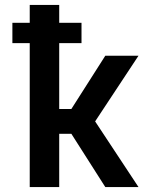

<svg xmlns="http://www.w3.org/2000/svg" viewBox="-20 -755 640 775"><path d="M100 0V-581H30V-663H100V-735H219V-663H309V-581H219V-315H268L405 -530H539L364 -265L539 0H405L268 -215H219V0Z"/></svg>

Font: Iosevka Curly Extended
Style: Bold
Weight: 700
Width: 7
Monospace: yes
Designer: Belleve Invis
Foundry: Belleve Invis
Version: Version 11.1.0; ttfautohint (v1.8.3)